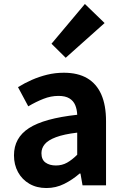

<svg xmlns="http://www.w3.org/2000/svg" viewBox="-20 -944 631 978"><path d="M216.4 13.8Q166.9 13.8 129.6 -7.9Q92.4 -29.5 71.8 -67.2Q51.2 -105 51.2 -152.6Q51.2 -242.2 127.9 -291.6Q204.7 -341 373.3 -359.4Q372.2 -386.8 363.1 -408.6Q354 -430.4 333.4 -442.9Q312.8 -455.5 278.1 -455.5Q239.3 -455.5 201.3 -440.5Q163.3 -425.6 124 -402.4L71.7 -500.1Q105.1 -520.7 142.2 -537.1Q179.3 -553.4 220.3 -563.5Q261.3 -573.5 305.1 -573.5Q376.4 -573.5 424 -545.7Q471.6 -517.8 495.9 -463Q520.1 -408.3 520.1 -327V0H400.4L389.9 -59.9H385.4Q349.3 -28.4 307 -7.3Q264.8 13.8 216.4 13.8ZM264.7 -101.1Q296.1 -101.1 321.6 -115.4Q347.1 -129.7 373.3 -155.8V-268.4Q305.4 -260.3 265.2 -245.2Q225 -230.1 208.1 -209.7Q191.1 -189.3 191.1 -163.8Q191.1 -130.8 211.7 -116Q232.3 -101.1 264.7 -101.1ZM314.7 -649.7 242.3 -721.2 412.4 -923.7 512.8 -826.6Z"/></svg>

Font: Noto Sans KR Thin
Style: Regular
Weight: 100
Designer: Ryoko NISHIZUKA 西塚涼子 (kana, bopomofo & ideographs); Paul D. Hunt (Latin, Greek & Cyrillic); Sandoll Communications 산돌커뮤니
Foundry: Adobe
Version: Version 2.004-H2;hotconv 1.0.118;makeotfexe 2.5.65603